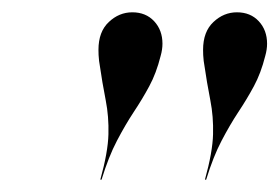

<svg xmlns="http://www.w3.org/2000/svg" viewBox="-20 -780 454 312"><path d="M411 -689Q404 -661 392.5 -639.8Q381 -618.5 367.2 -597.8Q353.5 -577 340 -551.2Q326.5 -525.5 315 -488H313Q325.5 -533 326.2 -561.8Q327 -590.5 321.8 -617Q316.5 -643.5 311 -681Q310.5 -686.5 310.2 -690.5Q310 -694.5 310 -699Q310 -728.5 326.8 -744.2Q343.5 -760 365 -760Q387 -760 400.5 -745.5Q414 -731 414 -709Q414 -699.5 411 -689ZM241 -689Q234 -661 222.5 -639.8Q211 -618.5 197.2 -597.8Q183.5 -577 170 -551.2Q156.5 -525.5 145 -488H143Q155.5 -533 156.2 -561.8Q157 -590.5 151.8 -617Q146.5 -643.5 141 -681Q140.5 -686.5 140.2 -690.5Q140 -694.5 140 -699Q140 -728.5 156.8 -744.2Q173.5 -760 195 -760Q217 -760 230.5 -745.5Q244 -731 244 -709Q244 -699.5 241 -689Z"/></svg>

Font: Bodoni* 96pt
Style: Italic
Weight: 400
Italic angle: -13°
Version: Version 2.3